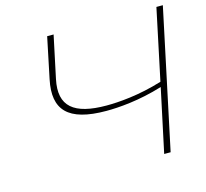

<svg xmlns="http://www.w3.org/2000/svg" viewBox="-98 -781 956 893"><g transform="rotate(-15 379.5 -335.0)"><path d="M202 -670 161 -473C132 -333 193 -263 379 -263C437 -263 538 -270 651 -305L586 0H617L759 -670H728L656 -329C544 -294 443 -287 386 -287C230 -287 163 -340 190 -467L233 -670Z"/></g></svg>

Font: LT Wave Thin
Style: Italic
Weight: 100
Designer: Daniel Lyons
Version: Version 2.5 (Glyphs App)